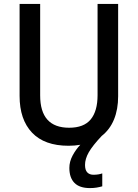

<svg xmlns="http://www.w3.org/2000/svg" viewBox="-20 -734 703 980"><path d="M414 108Q414 134 425.5 146Q437 158 457 158Q471 158 482.5 156Q494 154 502 151V217Q488 221 473 223.5Q458 226 439 226Q386 226 360 199.5Q334 173 334 123Q334 91 350.5 60Q367 29 390 5Q361 10 330 10Q207 10 143.5 -57Q80 -124 80 -244V-714H185V-247Q185 -82 333 -82Q408 -82 443 -124.5Q478 -167 478 -248V-714H583V-243Q583 -176 562 -124.5Q541 -73 499 -40Q452 10 433 43.5Q414 77 414 108Z"/></svg>

Font: Noto Sans Thai SemCond Med
Style: Regular
Weight: 500
Width: 4
Designer: Monotype Design Team
Foundry: Monotype Imaging Inc.
Version: Version 2.002; ttfautohint (v1.8.4.7-5d5b)